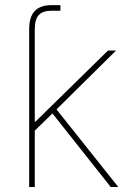

<svg xmlns="http://www.w3.org/2000/svg" viewBox="-20 -748 527 768"><path d="M113.3 -219.7V-261.7H122.1L412.1 -545.9H444.3L196.3 -300.8L193.4 -297.9ZM96.7 0V-545.9H119.1V0ZM422.9 0 184.6 -300.8 202.1 -315.4 453.1 0ZM96.7 -545.9V-630.9Q96.7 -680.7 119.1 -704.1Q141.6 -727.5 186.5 -727.5Q193.4 -727.5 203.4 -727.5Q213.4 -727.5 221.7 -727.5V-705.1Q212.4 -705.1 202.6 -705.1Q192.9 -705.1 186.5 -705.1Q151.4 -705.1 135.3 -688Q119.1 -670.9 119.1 -630.9V-545.9Z"/></svg>

Font: Inter Tight Thin
Style: Regular
Weight: 250
Designer: Rasmus Andersson
Foundry: rsms
Version: Version 3.004